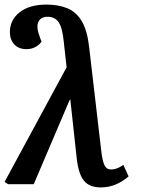

<svg xmlns="http://www.w3.org/2000/svg" viewBox="-40 -802 632 836"><path d="M399 14Q350 14 326 -14.5Q302 -43 294 -113L266 -370L262 -364L107 0H-5L-20 -10L250 -509L238 -617Q232 -681 215.5 -705Q199 -729 167 -729Q146 -729 134.5 -717.5Q123 -706 123 -687Q123 -674 126.5 -661.5Q130 -649 136 -633L141 -621Q132 -607 114.5 -597.5Q97 -588 75 -588Q41 -588 22 -609Q3 -630 3 -662Q3 -715 45.5 -748.5Q88 -782 162 -782Q216 -782 254.5 -765.5Q293 -749 316.5 -709Q340 -669 348 -598L401 -144Q406 -101 415 -82.5Q424 -64 444 -64Q469 -64 497 -84L520 -34Q495 -12 464.5 1Q434 14 399 14Z"/></svg>

Font: Literata 12pt SemiBold
Style: Italic
Weight: 600
Italic angle: -2°
Designer: Latin by Veronika Burian and Jose Scaglione. Greek by Irene Vlachou. Cyrillic by Vera Evstafieva
Foundry: TypeTogether
Version: Version 3.002